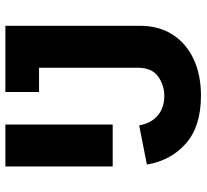

<svg xmlns="http://www.w3.org/2000/svg" viewBox="-46 -692 749 696"><g transform="rotate(-90 328.0 -343.5)"><path d="M330 11Q219 11 157 -43Q95 -97 80 -185L222 -213Q230 -169 258 -145.5Q286 -122 329 -122Q368 -122 399.5 -144.5Q431 -167 431 -219V-576H343V-698H583V-210Q583 -142 551.5 -92.5Q520 -43 463 -16Q406 11 330 11ZM73 -309V-698H225V-309Z"/></g></svg>

Font: IBM Plex Sans Var
Style: Regular
Weight: 400
Designer: Mike Abbink, Paul van der Laan, Pieter van Rosmalen
Foundry: Bold Monday
Version: Version 3.000